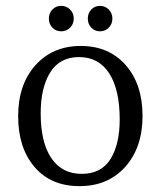

<svg xmlns="http://www.w3.org/2000/svg" viewBox="-20 -722 565 656"><path d="M389 -314Q389 -416 353 -471.5Q317 -527 250.5 -527Q184 -527 151.5 -474.5Q119 -422 119 -335Q119 -235 155.5 -181.5Q192 -128 259 -128Q326 -128 357.5 -178.5Q389 -229 389 -314ZM256 -565Q352 -565 409.5 -499.5Q467 -434 467 -326Q467 -218 408 -152Q349 -86 251.5 -86Q154 -86 98 -151.5Q42 -217 42 -325Q42 -433 101 -499Q160 -565 256 -565ZM321.5 -702Q339 -702 351.5 -689.5Q364 -677 364 -658.5Q364 -640 351.5 -627.5Q339 -615 321.5 -615Q304 -615 292 -627.5Q280 -640 280 -658.5Q280 -677 292 -689.5Q304 -702 321.5 -702ZM189 -702Q207 -702 219.5 -689.5Q232 -677 232 -658.5Q232 -640 219.5 -627.5Q207 -615 189 -615Q171 -615 159 -627.5Q147 -640 147 -658.5Q147 -677 159 -689.5Q171 -702 189 -702Z"/></svg>

Font: Halant
Style: Regular
Weight: 400
Designer: Hitesh Malaviya (Devanagari), Satya Rajpurohit (Latin)
Foundry: Indian Type Foundry
Version: Version 1.100;PS 1.0;hotconv 1.0.78;makeotf.lib2.5.61930; tt